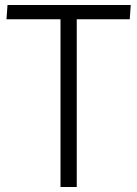

<svg xmlns="http://www.w3.org/2000/svg" viewBox="-20 -748 549 768"><path d="M222 -671H6L10 -728H503L499 -671H287V0H222Z"/></svg>

Font: Murecho Thin Light
Style: Regular
Weight: 300
Version: Version 1.010